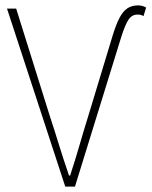

<svg xmlns="http://www.w3.org/2000/svg" viewBox="-20 -692 562 712"><path d="M222 0 6 -660H40L164 -264Q184 -203 199.5 -152.5Q215 -102 236 -41H240Q260 -102 274.5 -152.5Q289 -203 308 -264L398 -561Q410 -600 422.5 -624.5Q435 -649 451.5 -660.5Q468 -672 492 -672Q499 -672 506 -670.5Q513 -669 522 -664L512 -632Q508 -635 503 -636.5Q498 -638 490 -638Q469 -638 456.5 -619Q444 -600 430 -556L258 0Z"/></svg>

Font: Source Sans 3 VF
Style: Regular
Weight: 200
Designer: Paul D. Hunt
Foundry: Adobe
Version: Version 3.046;hotconv 1.0.118;makeotfexe 2.5.65603